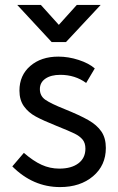

<svg xmlns="http://www.w3.org/2000/svg" viewBox="-20 -750 478 780"><path d="M30 -74 77 -129Q115 -96 149 -80.5Q183 -65 221 -65Q270 -65 298.5 -86.5Q327 -108 327 -146Q327 -169 315.5 -183Q304 -197 282.5 -207.5Q261 -218 211 -238Q156 -260 125.5 -276.5Q95 -293 77 -318.5Q59 -344 59 -382Q59 -444 103 -482Q147 -520 217 -520Q258 -520 299.5 -506.5Q341 -493 365 -472L330 -413Q285 -446 225 -446Q187 -446 164.5 -430.5Q142 -415 142 -388Q142 -360 164.5 -344.5Q187 -329 242 -307Q304 -282 339 -262Q374 -242 392 -215.5Q410 -189 410 -149Q410 -78 358 -34Q306 10 224 10Q114 10 30 -74ZM50 -730H146L219 -649L292 -730H389L248 -579H190Z"/></svg>

Font: Bellota Text
Style: Bold
Weight: 700
Designer: Kemie Guaida
Foundry: Kemie Guaida
Version: Version 4.001